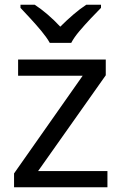

<svg xmlns="http://www.w3.org/2000/svg" viewBox="-20 -786 510 806"><path d="M431 0H39V-58L327 -468H56V-536H424V-470L140 -68H431ZM189 -606Q176 -629 154 -655.5Q132 -682 108 -708Q84 -734 66 -753V-766H126Q152 -749 180 -725Q208 -701 233 -674Q260 -701 288 -725Q316 -749 342 -766H404V-753Q385 -734 360.5 -708Q336 -682 313.5 -655.5Q291 -629 279 -606Z"/></svg>

Font: Noto Sans Hanunoo
Style: Regular
Weight: 400
Designer: Monotype Design Team
Foundry: Monotype Imaging Inc.
Version: Version 2.003; ttfautohint (v1.8.4.7-5d5b)